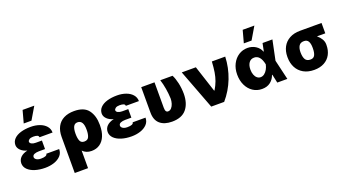

<svg xmlns="http://www.w3.org/2000/svg" viewBox="-64 -1492 4366 2412"><g transform="rotate(-20 2119.5 -286.5)"><path d="M156.2 -271Q102.1 -285.6 70.3 -316.9Q38.6 -348.1 38.1 -386.7Q38.6 -434.6 71.5 -468.5Q104.5 -502.4 162.6 -519.8Q220.7 -537.1 295.9 -537.1Q360.4 -537.1 414.1 -517.8Q467.8 -498.5 499.5 -461.9Q531.2 -425.3 531.2 -376H356.4Q356.4 -395 337.4 -402.6Q318.4 -410.2 284.2 -410.2Q249 -410.2 231 -397.5Q212.9 -384.8 211.9 -368.2Q212.4 -350.1 233.9 -338.6Q255.4 -327.1 289.1 -327.1H371.1V-212.9H289.1Q252.9 -212.9 227.3 -202.1Q201.7 -191.4 201.2 -165Q201.7 -153.3 210.9 -142.3Q220.2 -131.3 238.3 -124.3Q256.3 -117.2 282.2 -117.2Q324.7 -117.2 345.5 -126.5Q366.2 -135.7 366.2 -152.3H538.1Q538.1 -99.1 503.7 -62.7Q469.2 -26.4 414.1 -8.3Q358.9 9.8 295.9 9.8Q221.2 9.8 160.6 -9Q100.1 -27.8 64.9 -62.7Q29.8 -97.7 29.3 -144.5Q29.8 -192.9 62.7 -225.3Q95.7 -257.8 156.2 -271ZM274.4 -771.5H430.7L333 -606.4H229.5Z M875 -537.1Q1008.8 -537.1 1065.4 -461.2Q1122.1 -385.3 1122.1 -266.6V-256.8Q1122.1 -175.3 1097.4 -115.2Q1072.8 -55.2 1026.1 -22.7Q979.5 9.8 915 9.8Q840.8 9.8 796.9 -38.1V197.3H619.1V-285.2Q619.1 -364.7 649.2 -421.4Q679.2 -478 736.8 -507.6Q794.4 -537.1 875 -537.1ZM869.1 -132.8Q914.6 -132.8 929.9 -168Q945.3 -203.1 945.3 -256.8V-266.6Q945.3 -389.6 868.2 -389.6Q830.1 -389.6 813.5 -356.7Q796.9 -323.7 796.9 -262.7V-260.7Q796.9 -202.1 811.5 -167.5Q826.2 -132.8 869.1 -132.8Z M1310.5 -271Q1256.3 -285.6 1224.6 -316.9Q1192.9 -348.1 1192.4 -386.7Q1192.9 -434.6 1225.8 -468.5Q1258.8 -502.4 1316.9 -519.8Q1375 -537.1 1450.2 -537.1Q1514.6 -537.1 1568.4 -517.8Q1622.1 -498.5 1653.8 -461.9Q1685.5 -425.3 1685.5 -376H1510.7Q1510.7 -395 1491.7 -402.6Q1472.7 -410.2 1438.5 -410.2Q1403.3 -410.2 1385.3 -397.5Q1367.2 -384.8 1366.2 -368.2Q1366.7 -350.1 1388.2 -338.6Q1409.7 -327.1 1443.4 -327.1H1525.4V-212.9H1443.4Q1407.2 -212.9 1381.6 -202.1Q1356 -191.4 1355.5 -165Q1356 -153.3 1365.2 -142.3Q1374.5 -131.3 1392.6 -124.3Q1410.6 -117.2 1436.5 -117.2Q1479 -117.2 1499.8 -126.5Q1520.5 -135.7 1520.5 -152.3H1692.4Q1692.4 -99.1 1658 -62.7Q1623.5 -26.4 1568.4 -8.3Q1513.2 9.8 1450.2 9.8Q1375.5 9.8 1314.9 -9Q1254.4 -27.8 1219.2 -62.7Q1184.1 -97.7 1183.6 -144.5Q1184.1 -192.9 1217 -225.3Q1250 -257.8 1310.5 -271Z M1950.2 -530.3V-191.4Q1950.2 -157.2 1959.7 -143.1Q1969.2 -128.9 1986.3 -128.9Q2012.7 -128.9 2032 -150.1Q2051.3 -171.4 2061.3 -203.9Q2071.3 -236.3 2071.3 -269.5Q2068.8 -335.4 2057.6 -403.3Q2046.4 -471.2 2027.3 -530.3H2191.4Q2215.3 -484.9 2231 -415.3Q2246.6 -345.7 2247.1 -269.5Q2246.1 -140.1 2183.6 -65.2Q2121.1 9.8 1991.2 9.8Q1887.7 9.8 1829.8 -40.5Q1772 -90.8 1772.5 -192.4V-530.3Z M2314.5 -530.3H2502.9L2618.2 -176.8H2624Q2656.2 -231 2674.6 -281Q2692.9 -331.1 2702.4 -388.7Q2711.9 -446.3 2716.8 -530.3H2895.5Q2890.1 -384.3 2836.9 -247.1Q2783.7 -109.9 2688.5 0H2515.6Z M2959 -265.6Q2959 -344.7 2990.5 -406.5Q3022 -468.3 3075.4 -502.7Q3128.9 -537.1 3193.4 -537.1Q3253.9 -537.1 3301.3 -507.1Q3348.6 -477.1 3369.1 -424.8H3373L3394.5 -530.3H3526.4L3471.2 -265.1L3533.2 0H3398.4L3374 -113.3H3369.1Q3350.1 -57.6 3305.4 -23.2Q3260.7 11.2 3193.4 10.7Q3126.5 10.7 3073 -24.4Q3019.5 -59.6 2989.3 -122.6Q2959 -185.5 2959 -265.6ZM3226.6 -134.8Q3253.9 -134.8 3277.6 -153.1Q3301.3 -171.4 3317.6 -200.9Q3334 -230.5 3340.8 -263.7L3341.3 -265.1L3340.8 -266.6Q3314.5 -394.5 3231.4 -394.5Q3186 -394.5 3161.4 -359.9Q3136.7 -325.2 3136.7 -267.6Q3136.7 -229 3148.2 -198.7Q3159.7 -168.5 3180.2 -151.6Q3200.7 -134.8 3226.6 -134.8ZM3216.8 -771.5H3373L3275.4 -606.4H3171.9Z M3889.6 -513.7H4176.8V-375H4065.4Q4099.1 -347.7 4119.9 -313Q4140.6 -278.3 4140.6 -242.2V-232.4Q4140.6 -160.6 4111.3 -106Q4082 -51.3 4025.9 -20.8Q3969.7 9.8 3891.6 9.8Q3808.6 9.8 3749.3 -23.9Q3689.9 -57.6 3659.2 -116.7Q3628.4 -175.8 3627.9 -251V-262.7Q3628.4 -335.4 3658.9 -392.3Q3689.5 -449.2 3748.3 -481.4Q3807.1 -513.7 3889.6 -513.7ZM3891.6 -128.9Q3932.6 -128.9 3949.2 -161.1Q3965.8 -193.4 3965.8 -251V-262.7Q3965.8 -314.5 3948.7 -344.7Q3931.6 -375 3889.6 -375Q3843.8 -375 3823.7 -344.5Q3803.7 -314 3802.7 -262.7V-251Q3803.7 -192.9 3823 -160.9Q3842.3 -128.9 3891.6 -128.9Z"/></g></svg>

Font: Pretendard GOV Black
Style: Regular
Weight: 900
Designer: Base glyphs from Inter by Rasmus Andersson; Hangeul glyphs from Noto Sans CJK(Source Han Sans) by Jang Soo-young and Kan
Foundry: Kil Hyung-jin
Version: Version 1.309